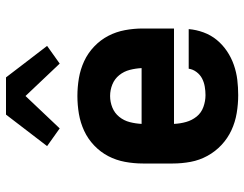

<svg xmlns="http://www.w3.org/2000/svg" viewBox="-107 -699 814 640"><g transform="rotate(-90 300.0 -379.0)"><path d="M303 8Q273 8 243 3Q213 -2 186 -14.5Q159 -27 137 -47.5Q115 -68 100.5 -94.5Q86 -121 80.5 -150.5Q75 -180 75 -210V-310Q75 -340 80.5 -369.5Q86 -399 99.5 -425Q113 -451 135 -472Q157 -493 184 -505.5Q211 -518 240.5 -523Q270 -528 300 -528Q330 -528 359.5 -523Q389 -518 416 -505.5Q443 -493 465 -472Q487 -451 500.5 -425Q514 -399 519.5 -369.5Q525 -340 525 -310V-206H207Q208 -185 213.5 -165.5Q219 -146 231.5 -130.5Q244 -115 263.5 -108Q283 -101 303 -101Q317 -101 331.5 -103.5Q346 -106 358.5 -112.5Q371 -119 380 -131Q389 -143 391 -157H523Q521 -132 512 -107.5Q503 -83 487 -63.5Q471 -44 449.5 -29.5Q428 -15 403.5 -6.5Q379 2 354 5Q329 8 303 8ZM207 -314H393Q392 -334 387 -353.5Q382 -373 369.5 -388.5Q357 -404 338.5 -411.5Q320 -419 300 -419Q280 -419 261.5 -411.5Q243 -404 230.5 -388.5Q218 -373 213 -353.5Q208 -334 207 -314ZM192 -587 133 -629 238 -766H362L414 -698L467 -629L408 -587L300 -701Z"/></g></svg>

Font: Iosevka Etoile Heavy
Style: Regular
Weight: 900
Designer: Belleve Invis
Foundry: Belleve Invis
Version: Version 22.1.2; ttfautohint (v1.8.4)